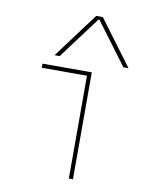

<svg xmlns="http://www.w3.org/2000/svg" viewBox="-88 -855 725 920"><g transform="rotate(10 275.0 -395.0)"><path d="M311 0V-500H91V-520H331V0ZM141 -570 305 -790H337L501 -570H476L323 -775H319L166 -570Z"/></g></svg>

Font: M PLUS Code Latin SemiExpanded Thin
Style: Regular
Weight: 250
Width: 6
Designer: Coji Morishita
Foundry: UNDERFOREST DESIGN
Version: Version 1.002; ttfautohint (v1.8.3)